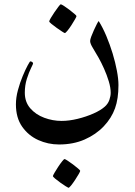

<svg xmlns="http://www.w3.org/2000/svg" viewBox="-20 -474 638 907"><path d="M539.6 -72.3Q539.6 -7.3 523.4 37.6Q506.8 84 470 122.8Q433.1 161.6 379.6 185.1Q326.2 208.5 258.8 208.5Q207 208.5 160.6 187.5Q114.3 166.5 84.7 124.5Q55.2 82.5 55.2 19Q55.2 -13.2 64.7 -48.3Q74.2 -83.5 87.2 -114.5Q100.1 -145.5 110.6 -164.8Q121.1 -184.1 123 -184.1Q127 -184.1 131.6 -181.4Q136.2 -178.7 136.2 -173.8Q136.2 -171.9 126.5 -152.1Q116.7 -132.3 106.9 -101.8Q97.2 -71.3 97.2 -36.1Q97.2 7.8 123 37.6Q148.9 67.4 189 82.3Q229 97.2 271 97.2Q306.6 97.2 346.7 87.4Q386.7 77.6 421.4 62.3Q456.1 46.9 475.6 29.3Q490.7 15.6 496.8 -2.4Q502.9 -20.5 502.9 -35.6Q502.9 -60.1 493.9 -89.8Q484.9 -119.6 471.7 -149.2Q458.5 -178.7 445.8 -201.2Q431.2 -227.1 418.5 -247.6Q405.8 -268.1 405.8 -280.3Q405.8 -287.1 411.1 -301.5Q416.5 -315.9 423.8 -332Q431.2 -348.1 437.5 -360.4Q443.8 -372.6 446.3 -374.5Q465.3 -344.2 482.2 -304.2Q499 -264.2 512 -221.7Q524.9 -179.2 532.2 -140.1Q539.6 -101.1 539.6 -72.3ZM341.3 -397.9Q341.3 -395 334.2 -382.6Q327.1 -370.1 317.4 -355Q307.6 -339.8 298.6 -328.9Q289.6 -317.9 286.1 -317.9Q284.2 -317.9 272.9 -325.2Q261.7 -332.5 247.6 -342.5Q233.4 -352.5 222.9 -361.3Q212.4 -370.1 212.4 -372.6Q212.4 -376 219.7 -388.7Q227.1 -401.4 237.3 -416.3Q247.6 -431.2 256.1 -442.4Q264.6 -453.6 267.1 -453.6Q270.5 -453.6 282.2 -446Q293.9 -438.5 307.6 -428Q321.3 -417.5 331.3 -408.9Q341.3 -400.4 341.3 -397.9ZM358.9 333Q358.9 335.9 351.8 348.4Q344.7 360.8 334.7 376Q324.7 391.1 315.9 402.1Q307.1 413.1 303.2 413.1Q301.8 413.1 290.3 405.8Q278.8 398.4 264.6 388.4Q250.5 378.4 240.2 369.6Q230 360.8 230 357.9Q230 355 237.3 342.3Q244.6 329.6 254.6 314.5Q264.6 299.3 273.4 288.3Q282.2 277.3 284.7 277.3Q287.6 277.3 299.3 284.9Q311 292.5 324.7 302.7Q338.4 313 348.6 321.8Q358.9 330.6 358.9 333Z"/></svg>

Font: Scheherazade New Medium
Style: Regular
Weight: 500
Designer: SIL International
Foundry: SIL International
Version: Version 4.000